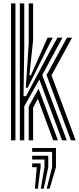

<svg xmlns="http://www.w3.org/2000/svg" viewBox="-20 -820 462 1122"><path d="M96 0V-800H121.8V-548.8L117.5 -258H132.2L281.2 -538.2L316 -600H344.8L227 -381.5L370.2 0H342.8L210 -355.5L121.8 -199.2V0ZM44.5 0V-800H70.2V0ZM130.8 -306.8 147.8 -566.2V-800H173.5V-584.8L151.8 -379.8H160.5L247.8 -577.2L258.2 -600H288.2L268.2 -561L141.2 -306.8ZM394.5 0 252 -381.5 371.5 -600H401.2L281 -379.8L422 0ZM147.8 0V-198L205.5 -301.8L318.5 0H291L201 -243L173.5 -191V0ZM252.8 282.5 284.5 157.2V67.5H168V45H307V157.2L270 282.5ZM218.5 282.5 239.8 157.2V112.2H168V90H262V157.2L235.5 282.5ZM184 282.5 194.8 157.2H168V134.8H217.2V157.2L201.2 282.5Z"/></svg>

Font: Big Shoulders Inline Display ExtraBold
Style: Regular
Weight: 800
Designer: Patric King
Foundry: XO Type Co
Version: Version 1.000